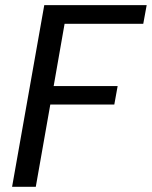

<svg xmlns="http://www.w3.org/2000/svg" viewBox="-20 -717 583 737"><path d="M26.4 0H117.4L173.1 -315.8H418.8L431.6 -386.7H186L227.9 -625.6H529.9L543 -697.2H149.9Z"/></svg>

Font: Poppins Devanagari Thin
Style: Italic
Weight: 100
Italic angle: -10°
Designer: Ninad Kale (Devanagari), Jonny Pinhorn (Latin)
Foundry: Indian Type Foundry
Version: 4.005